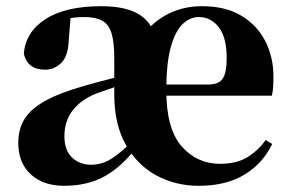

<svg xmlns="http://www.w3.org/2000/svg" viewBox="-20 -583 936 620"><path d="M187 17Q120 17 79.5 -20Q39 -57 39 -122Q39 -166 59 -198.5Q79 -231 125.5 -257Q172 -283 253 -306Q291 -317 342.5 -330Q394 -343 434 -353V-330Q394 -317 355 -303.5Q316 -290 291 -281Q243 -262 215.5 -227.5Q188 -193 188 -143Q188 -98 212.5 -74.5Q237 -51 274 -51Q297 -51 317.5 -59Q338 -67 362.5 -86.5Q387 -106 421 -140L438 -125H435Q397 -73 358.5 -41.5Q320 -10 278.5 3.5Q237 17 187 17ZM622 17Q547 17 485 -16.5Q423 -50 386 -116Q349 -182 349 -278V-394Q349 -447 340 -476Q331 -505 309.5 -516.5Q288 -528 250 -528Q226 -528 200 -523Q174 -518 136 -504L208 -529L202 -453Q200 -401 177.5 -379.5Q155 -358 126 -358Q69 -358 57 -409Q62 -479 126.5 -521Q191 -563 307 -563Q388 -563 431.5 -535Q475 -507 488 -444L427 -446Q459 -502 512.5 -532.5Q566 -563 632 -563Q708 -563 759 -532.5Q810 -502 836.5 -450.5Q863 -399 863 -335Q863 -316 862 -302Q861 -288 858 -274H416V-310H651Q687 -310 699.5 -329.5Q712 -349 712 -395Q712 -462 686.5 -495Q661 -528 622 -528Q593 -528 569 -504.5Q545 -481 531 -429Q517 -377 517 -291Q517 -167 566.5 -110.5Q616 -54 691 -54Q744 -54 779 -75.5Q814 -97 838 -131L859 -118Q828 -54 768.5 -18.5Q709 17 622 17Z"/></svg>

Font: Noto Serif JP ExtraLight Black
Style: Regular
Weight: 900
Version: Version 2.003-H1;hotconv 1.1.1;makeotfexe 2.6.0